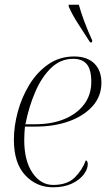

<svg xmlns="http://www.w3.org/2000/svg" viewBox="-20 -786 468 816"><path d="M205 10Q135 10 87 -41.5Q39 -93 39 -192Q39 -249 55.5 -310.5Q72 -372 104.5 -425.5Q137 -479 185 -512.5Q233 -546 295 -546Q350 -546 380.5 -516.5Q411 -487 411 -434Q411 -377 373.5 -335Q336 -293 273 -270.5Q210 -248 132 -248H86Q85 -241 84 -222Q83 -203 83 -191Q83 -103 118 -51.5Q153 0 206 0Q265 0 297 -31Q329 -62 345 -105Q353 -101 353 -89Q353 -67 335.5 -44Q318 -21 285 -5.5Q252 10 205 10ZM130 -258Q200 -258 253.5 -280Q307 -302 337.5 -342.5Q368 -383 368 -438Q368 -490 349 -513Q330 -536 291 -536Q238 -536 198 -498Q158 -460 130.5 -397Q103 -334 88 -258ZM363 -606Q337 -647 313 -683.5Q289 -720 272 -758V-766H315Q323 -736 338.5 -694.5Q354 -653 372 -614L371 -606Z"/></svg>

Font: Noto Serif Display ExtraLight
Style: Italic
Weight: 200
Italic angle: -12°
Designer: Monotype Design Team
Foundry: Monotype Imaging Inc.
Version: Version 2.009